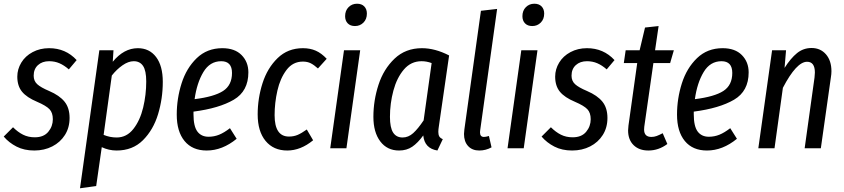

<svg xmlns="http://www.w3.org/2000/svg" viewBox="-33 -797 4537 1032"><path d="M379 -474 337 -424Q312 -446 286.5 -457Q261 -468 231 -468Q194 -468 171 -447Q148 -426 148 -390Q148 -362 167 -344.5Q186 -327 231 -308Q287 -284 314 -250.5Q341 -217 341 -163Q341 -111 316 -71.5Q291 -32 248 -10Q205 12 151 12Q97 12 56 -9Q15 -30 -13 -63L37 -113Q63 -87 91 -73Q119 -59 154 -59Q202 -59 226.5 -88.5Q251 -118 251 -156Q251 -191 233 -210Q215 -229 166 -250Q111 -273 85.5 -304Q60 -335 60 -385Q60 -425 81.5 -460.5Q103 -496 142.5 -517Q182 -538 231 -538Q320 -538 379 -474Z M501 -527H577L573 -465Q633 -538 708 -538Q770 -538 806 -490.5Q842 -443 842 -357Q842 -267 816.5 -183Q791 -99 735.5 -43.5Q680 12 594 12Q552 12 514 -6L484 203L397 215ZM753 -359Q753 -417 736 -442.5Q719 -468 686 -468Q657 -468 625.5 -446Q594 -424 568 -391L524 -72Q558 -58 594 -58Q648 -58 684 -104Q720 -150 736.5 -219Q753 -288 753 -359Z M1007 -197V-183Q1007 -118 1028 -90Q1049 -62 1088 -62Q1118 -62 1145 -73Q1172 -84 1203 -108L1239 -51Q1162 12 1078 12Q1001 12 959 -39Q917 -90 917 -181Q917 -267 943 -349Q969 -431 1024.5 -484.5Q1080 -538 1162 -538Q1229 -538 1265.5 -501Q1302 -464 1302 -408Q1302 -307 1223.5 -261Q1145 -215 1007 -197ZM1013 -264Q1118 -277 1166 -308Q1214 -339 1214 -405Q1214 -468 1156 -468Q1095 -468 1060 -409.5Q1025 -351 1013 -264Z M1723 -481 1676 -429Q1655 -448 1637 -457Q1619 -466 1595 -466Q1541 -466 1507 -421Q1473 -376 1458 -310Q1443 -244 1443 -178Q1443 -63 1520 -63Q1546 -63 1567 -72Q1588 -81 1616 -101L1650 -43Q1583 12 1511 12Q1437 12 1394.5 -39.5Q1352 -91 1352 -182Q1352 -268 1378 -349.5Q1404 -431 1459 -484.5Q1514 -538 1595 -538Q1634 -538 1664.5 -524.5Q1695 -511 1723 -481Z M1903 -527 1829 0H1742L1816 -527ZM1822 -710Q1822 -740 1840.5 -758.5Q1859 -777 1886 -777Q1911 -777 1925 -762.5Q1939 -748 1939 -724Q1939 -694 1920.5 -675.5Q1902 -657 1875 -657Q1850 -657 1836 -671.5Q1822 -686 1822 -710Z M2381 -499 2326 -119Q2323 -101 2323 -88Q2323 -73 2328 -64Q2333 -55 2347 -49L2318 12Q2249 1 2242 -69Q2213 -29 2183 -8.5Q2153 12 2112 12Q2048 12 2011 -37Q1974 -86 1974 -169Q1974 -257 2001.5 -341.5Q2029 -426 2088 -482Q2147 -538 2235 -538Q2305 -538 2381 -499ZM2063 -169Q2063 -111 2080 -84.5Q2097 -58 2131 -58Q2162 -58 2188 -81.5Q2214 -105 2244 -150L2287 -458Q2260 -468 2233 -468Q2176 -468 2138 -423.5Q2100 -379 2081.5 -310Q2063 -241 2063 -169Z M2548 -97 2547 -86Q2547 -61 2568 -61Q2578 -61 2595 -66L2609 -5Q2578 12 2543 12Q2505 12 2483 -12Q2461 -36 2461 -77Q2461 -85 2463 -101L2552 -739L2639 -749Z M2856 -527 2782 0H2695L2769 -527ZM2775 -710Q2775 -740 2793.5 -758.5Q2812 -777 2839 -777Q2864 -777 2878 -762.5Q2892 -748 2892 -724Q2892 -694 2873.5 -675.5Q2855 -657 2828 -657Q2803 -657 2789 -671.5Q2775 -686 2775 -710Z M3270 -474 3228 -424Q3203 -446 3177.5 -457Q3152 -468 3122 -468Q3085 -468 3062 -447Q3039 -426 3039 -390Q3039 -362 3058 -344.5Q3077 -327 3122 -308Q3178 -284 3205 -250.5Q3232 -217 3232 -163Q3232 -111 3207 -71.5Q3182 -32 3139 -10Q3096 12 3042 12Q2988 12 2947 -9Q2906 -30 2878 -63L2928 -113Q2954 -87 2982 -73Q3010 -59 3045 -59Q3093 -59 3117.5 -88.5Q3142 -118 3142 -156Q3142 -191 3124 -210Q3106 -229 3057 -250Q3002 -273 2976.5 -304Q2951 -335 2951 -385Q2951 -425 2972.5 -460.5Q2994 -496 3033.5 -517Q3073 -538 3122 -538Q3211 -538 3270 -474Z M3430 -116Q3429 -111 3429 -101Q3429 -61 3468 -61Q3483 -61 3496.5 -66Q3510 -71 3529 -81L3554 -23Q3507 12 3452 12Q3402 12 3372.5 -17Q3343 -46 3343 -96Q3343 -104 3345 -122L3392 -458H3320L3330 -527H3405L3434 -649L3507 -657L3488 -527H3589L3569 -458H3479Z M3696 -197V-183Q3696 -118 3717 -90Q3738 -62 3777 -62Q3807 -62 3834 -73Q3861 -84 3892 -108L3928 -51Q3851 12 3767 12Q3690 12 3648 -39Q3606 -90 3606 -181Q3606 -267 3632 -349Q3658 -431 3713.5 -484.5Q3769 -538 3851 -538Q3918 -538 3954.5 -501Q3991 -464 3991 -408Q3991 -307 3912.5 -261Q3834 -215 3696 -197ZM3702 -264Q3807 -277 3855 -308Q3903 -339 3903 -405Q3903 -468 3845 -468Q3784 -468 3749 -409.5Q3714 -351 3702 -264Z M4436 -414Q4436 -399 4433 -381L4379 0H4292L4345 -380Q4347 -400 4347 -407Q4347 -465 4305 -465Q4248 -465 4175 -325L4130 0H4043L4117 -527H4192L4184 -432Q4217 -484 4251 -511.5Q4285 -539 4329 -539Q4377 -539 4406.5 -505Q4436 -471 4436 -414Z"/></svg>

Font: Fira Sans Extra Condensed
Style: Italic
Weight: 400
Width: 3
Italic angle: -8°
Designer: Carrois Corporate & Edenspiekermann AG
Foundry: Carrois Corporate GbR & Edenspiekermann AG
Version: Version 4.203